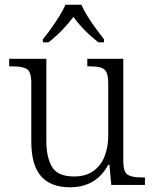

<svg xmlns="http://www.w3.org/2000/svg" viewBox="-20 -786 658 816"><path d="M277 10Q196 10 154.5 -37Q113 -84 113 -185V-433Q113 -481 94.5 -492.5Q76 -504 33 -504H19V-536H177V-186Q177 -118 201 -77Q225 -36 295 -36Q344 -36 376.5 -59Q409 -82 424.5 -121.5Q440 -161 440 -210V-431Q440 -464 432 -479.5Q424 -495 406.5 -499.5Q389 -504 361 -504H351V-536H504V-102Q504 -55 522.5 -43.5Q541 -32 579 -32H596V0H453L445 -86H440Q389 10 277 10ZM162 -619Q178 -638 196.5 -664Q215 -690 232 -717Q249 -744 258 -766H326Q335 -744 352 -717Q369 -690 388 -664Q407 -638 422 -619V-606H398Q365 -632 339.5 -658Q314 -684 292 -714Q269 -684 244 -658Q219 -632 186 -606H162Z"/></svg>

Font: Noto Serif Myanmar Light
Style: Regular
Weight: 300
Designer: Ben Mitchell and the Monotype Design Team
Foundry: Monotype Imaging Inc.
Version: Version 2.106; ttfautohint (v1.8.4.7-5d5b)